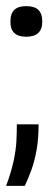

<svg xmlns="http://www.w3.org/2000/svg" viewBox="-29 -473 175 627"><path d="M-9 134Q8 88 15.5 52.5Q23 17 24.5 -11.5Q26 -40 26 -67H97Q97 -20 90.5 16.5Q84 53 73.5 82Q63 111 52 134ZM56 -353Q31 -353 18 -365Q5 -377 5 -402Q5 -429 18 -441Q31 -453 56 -453Q83 -453 96 -441Q109 -429 109 -402Q109 -353 56 -353Z"/></svg>

Font: Bricolage Grotesque SemiCondensed Light
Style: Regular
Weight: 300
Width: 4
Designer: Mathieu Triay
Foundry: Atelier Triay
Version: Version 1.000;gftools[0.9.30]